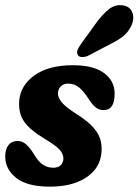

<svg xmlns="http://www.w3.org/2000/svg" viewBox="-23 -706 531 736"><path d="M181.5 -63Q201 -63 210.5 -73.5Q220 -84 220 -99Q220 -114.5 207 -130.5Q194 -146.5 149 -173.5Q92 -207.5 69.8 -239.5Q47.5 -271.5 50.5 -318.5Q55 -378.5 109.2 -417.2Q163.5 -456 256.5 -456Q335 -456 375.8 -426Q416.5 -396 416.5 -347Q416.5 -284 374.5 -284Q357.5 -284 344.2 -294Q331 -304 314.5 -330Q298 -356 280 -370.8Q262 -385.5 238.5 -385.5Q220 -385.5 209.5 -374.5Q199 -363.5 199 -347.5Q199 -332.5 213.2 -314.5Q227.5 -296.5 268.5 -270Q314.5 -241.5 336.8 -215Q359 -188.5 364 -162.5Q369 -136.5 364.5 -109.5Q355 -55 303 -22.8Q251 9.5 168 9.5Q81.5 9.5 39.2 -24Q-3 -57.5 -3 -106Q-3 -134 9.5 -149.8Q22 -165.5 45 -165.5Q63 -165.5 77.5 -152.2Q92 -139 106.5 -116Q124 -86 141.8 -74.5Q159.5 -63 181.5 -63ZM341 -611.5Q367 -648.5 393.2 -669.8Q419.5 -691 450.5 -685Q476.5 -680 484.5 -657.5Q492.5 -635 481.5 -609.5Q470.5 -585 450.5 -568.2Q430.5 -551.5 395 -534.5L315 -492.5Q303 -487 291.5 -487.2Q280 -487.5 275.5 -495Q270 -504 274.5 -514.8Q279 -525.5 287.5 -537.5Z"/></svg>

Font: Fraunces 144pt S100
Style: Bold Italic
Weight: 700
Italic angle: -16°
Version: Version 1.000; ttfautohint (v1.8.3)